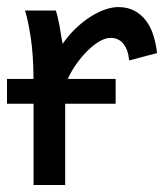

<svg xmlns="http://www.w3.org/2000/svg" viewBox="-20 -528 468 548"><path d="M348.6 -355.5Q346.2 -385.3 332.5 -402.6Q318.8 -419.9 295.4 -419.9Q281.2 -419.9 264.4 -410.2Q247.6 -400.4 230.7 -384Q213.9 -367.7 198.7 -346.4Q183.6 -325.2 173.3 -302.7H310.1V-231.9H166V0H75.7V-231.9H0V-302.7H75.7Q75.2 -374 67.4 -423.3Q59.6 -472.7 51.3 -498H139.2Q142.1 -490.2 145 -477.8Q147.9 -465.3 150.4 -451.7Q152.8 -438 154.8 -424.8L158.7 -402.8Q176.3 -428.2 197 -447.8Q217.8 -467.3 239 -480.7Q260.3 -494.1 280.5 -501Q300.8 -507.8 317.4 -507.8Q344.2 -507.8 363.8 -497.3Q383.3 -486.8 396.7 -469Q410.2 -451.2 417.7 -427.2Q425.3 -403.3 428.2 -376.5Z"/></svg>

Font: Andika Afr
Style: Regular
Weight: 400
Designer: Victor Gaultney, Annie Olsen, Julie Remington, Don Collingsworth, Eric Hays, Becca Hirsbrunner
Foundry: SIL International
Version: Version 5.000